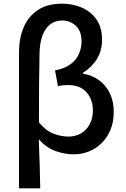

<svg xmlns="http://www.w3.org/2000/svg" viewBox="-20 -830 688 1050"><path d="M84 200V-544Q84 -620 109.5 -680.5Q135 -741 187.5 -775.5Q240 -810 320 -810Q376 -810 426 -789Q476 -768 507 -724.5Q538 -681 538 -613Q538 -554 511 -509Q484 -464 434 -432V-427Q484 -419 522 -391Q560 -363 581 -319Q602 -275 602 -219Q602 -162 583.5 -118.5Q565 -75 534 -45.5Q503 -16 464 -1Q425 14 384 14Q335 14 285 -3.5Q235 -21 192 -68Q195 1 197 67Q199 133 200 200ZM355 -83Q391 -83 421 -99.5Q451 -116 469.5 -148.5Q488 -181 488 -226Q488 -285 453.5 -325Q419 -365 350 -365Q336 -365 322.5 -363.5Q309 -362 297 -358L281 -445Q334 -455 366 -479Q398 -503 412 -536Q426 -569 426 -603Q426 -661 394 -689.5Q362 -718 321 -718Q262 -718 229.5 -669.5Q197 -621 196 -532Q194 -439 193.5 -347.5Q193 -256 193 -161Q230 -115 272.5 -99Q315 -83 355 -83Z"/></svg>

Font: Noto Sans KR Medium
Style: Regular
Weight: 500
Designer: Ryoko NISHIZUKA  (kana, bopomofo & ideographs); Paul D. Hunt (Latin, Greek & Cyrillic); Sandoll Communications , Soo-you
Foundry: Adobe
Version: Version 2.004-H2;hotconv 1.0.118;makeotfexe 2.5.65603